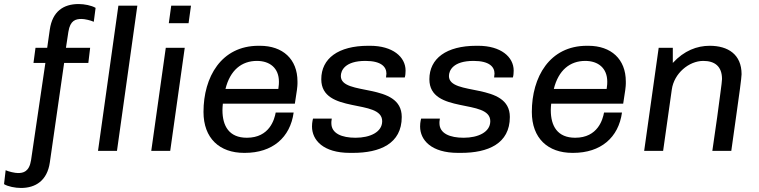

<svg xmlns="http://www.w3.org/2000/svg" viewBox="-100 -748 3765 952"><path d="M290 -728C214 -728 160 -691 147 -602L134 -511H76L66 -436H125L54 46C45 104 15 110 -11 110C-26 110 -57 103 -72 96L-80 165C-61 177 -24 184 4 184C77 184 134 147 147 58L218 -436H338L347 -511H227L239 -590C248 -648 276 -654 305 -654C320 -654 350 -647 365 -640L374 -709C354 -721 318 -728 290 -728ZM581 -720H487L386 0H480Z M847 -720H749L737 -633H835ZM816 -511H722L650 0H744Z M1189 -521H1182C997 -521 909 -366 909 -193C909 -62 989 10 1110 10H1114C1251 10 1339 -66 1356 -190H1267C1261 -157 1237 -65 1124 -65C1036 -65 1003 -123 1003 -202C1003 -213 1004 -223 1005 -234H1362C1372 -294 1375 -321 1375 -333V-344C1375 -455 1302 -521 1189 -521ZM1174 -446C1237 -446 1283 -411 1283 -343C1283 -335 1283 -327 1280 -307H1018C1041 -400 1098 -446 1174 -446Z M1735 -521H1726C1577 -521 1493 -458 1493 -355C1493 -180 1795 -261 1795 -147C1795 -93 1735 -65 1663 -65C1595 -65 1543 -86 1543 -137V-144C1543 -147 1544 -152 1545 -160H1452C1452 -157 1447 -144 1447 -121C1447 -53 1503 10 1635 10H1650C1783 10 1892 -35 1892 -168C1892 -343 1590 -269 1590 -371C1590 -398 1610 -446 1712 -446C1791 -446 1816 -416 1816 -383C1816 -378 1814 -370 1814 -364H1907C1910 -373 1911 -387 1911 -398C1911 -466 1847 -521 1735 -521Z M2271 -521H2262C2113 -521 2029 -458 2029 -355C2029 -180 2331 -261 2331 -147C2331 -93 2271 -65 2199 -65C2131 -65 2079 -86 2079 -137V-144C2079 -147 2080 -152 2081 -160H1988C1988 -157 1983 -144 1983 -121C1983 -53 2039 10 2171 10H2186C2319 10 2428 -35 2428 -168C2428 -343 2126 -269 2126 -371C2126 -398 2146 -446 2248 -446C2327 -446 2352 -416 2352 -383C2352 -378 2350 -370 2350 -364H2443C2446 -373 2447 -387 2447 -398C2447 -466 2383 -521 2271 -521Z M2817 -521H2810C2625 -521 2537 -366 2537 -193C2537 -62 2617 10 2738 10H2742C2879 10 2967 -66 2984 -190H2895C2889 -157 2865 -65 2752 -65C2664 -65 2631 -123 2631 -202C2631 -213 2632 -223 2633 -234H2990C3000 -294 3003 -321 3003 -333V-344C3003 -455 2930 -521 2817 -521ZM2802 -446C2865 -446 2911 -411 2911 -343C2911 -335 2911 -327 2908 -307H2646C2669 -400 2726 -446 2802 -446Z M3419 -521C3356 -521 3292 -497 3236 -436V-511H3166L3094 0H3188L3231 -304C3242 -384 3316 -446 3387 -446C3443 -446 3480 -420 3480 -356C3480 -340 3467 -253 3456 -167L3432 0H3526L3551 -178C3564 -268 3577 -364 3577 -380C3577 -478 3510 -521 3419 -521Z"/></svg>

Font: Chivo
Style: Italic
Weight: 400
Italic angle: -8°
Designer: Hector Gatti
Foundry: Omnibus-Type
Version: Version 1.003;PS 001.003;hotconv 1.0.70;makeotf.lib2.5.58329